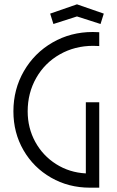

<svg xmlns="http://www.w3.org/2000/svg" viewBox="-20 -868 543 888"><path d="M42 -353Q42 -455 90.5 -539Q139 -623 223 -671.5Q307 -720 409 -720Q429 -720 439 -719V-655Q429 -656 411 -656Q326 -656 256.5 -616.5Q187 -577 147.5 -507.5Q108 -438 108 -353Q108 -276 143 -212Q178 -148 239.5 -109Q301 -70 377 -66V-395H439V0H396Q297 0 216 -46.5Q135 -93 88.5 -173.5Q42 -254 42 -353ZM212 -805 336 -848 460 -805 445 -757 336 -792 227 -757Z"/></svg>

Font: Lineal Light
Style: Regular
Weight: 300
Designer: Created by Frank Adebiaye with contributions from Anton Moglia & Ariel Martín Pérez
Created by Frank ADEBIAYE with FontF
Foundry: Velvetyne Type Foundry
Version: Version 2.000